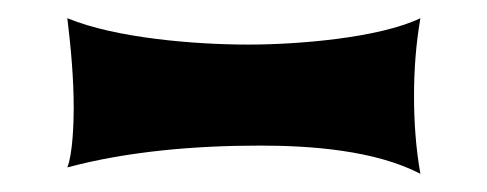

<svg xmlns="http://www.w3.org/2000/svg" viewBox="-20 23 535 211"><path d="M442 43C396 65 306 72 253 72C195 72 107 65 54 43C58 76 61 109 61 142C61 157 60 192 54 207C121 189 196 183 266 183C321 183 392 188 442 214C437 186 435 157 435 129C435 100 437 72 442 43Z"/></svg>

Font: Spicy Rice
Style: Regular
Weight: 400
Designer: Astigmatic (AOETI)
Foundry: Astigmatic (AOETI)
Version: Version 1.000